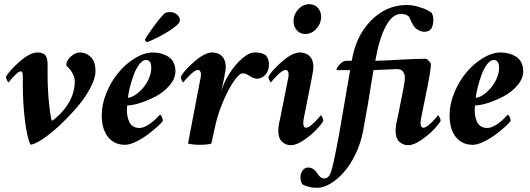

<svg xmlns="http://www.w3.org/2000/svg" viewBox="-20 -691 2553 924"><path d="M230.5 -109.4Q286.1 -149.4 316.4 -206.1Q339.8 -251 339.8 -299.8Q339.8 -318.4 328.4 -339.4Q316.9 -360.4 298.8 -375Q298.8 -399.9 321 -419.2Q343.3 -438.5 363.3 -438.5Q395 -438.5 417.2 -416.5Q439.5 -394.5 439.5 -348.6Q439.5 -313.5 413.1 -264.6Q386.7 -215.8 346.7 -170.2Q306.6 -124.5 263.2 -84.2Q219.7 -43.9 181.9 -19.5Q144 4.9 126 4.9Q109.9 -31.7 99.9 -112.5Q89.8 -193.4 89.8 -283.2V-326.2Q89.8 -347.7 79.1 -347.7Q69.8 -347.7 48.1 -325.2Q26.4 -302.7 22.5 -294.9Q18.1 -294.9 13.4 -305.2Q8.8 -315.4 8.8 -321.3Q25.9 -352.5 75.4 -395.5Q125 -438.5 160.2 -438.5Q189 -438.5 199 -424.1Q209 -409.7 209 -383.8V-352.5V-333Q209 -257.8 216.6 -187.7Q224.1 -117.7 230.5 -109.4Z M686.5 -488.3Q678.7 -493.2 677.7 -500Q680.2 -508.8 715.8 -558.1Q751.5 -607.4 771.5 -626Q778.3 -632.8 801.8 -632.8Q816.4 -632.8 831.1 -621.8Q845.7 -610.8 845.7 -592.8Q845.7 -577.1 808.6 -552Q771.5 -526.9 734.6 -508.8Q697.8 -490.7 686.5 -488.3ZM715.8 -438.5Q735.8 -438.5 753.9 -433.8Q772 -429.2 788.3 -419.4Q804.7 -409.7 814.5 -391.4Q824.2 -373 824.2 -348.6Q824.2 -313.5 796.9 -281Q769.5 -248.5 731 -228Q692.4 -207.5 654.8 -195.6Q617.2 -183.6 592.8 -183.6Q590.8 -177.7 590.8 -159.2Q590.8 -144 593.5 -130.6Q596.2 -117.2 602.3 -104Q608.4 -90.8 620.6 -83Q632.8 -75.2 650.4 -75.2Q657.2 -75.2 665 -77.1Q672.9 -79.1 680.2 -82.8Q687.5 -86.4 694.8 -90.8Q702.1 -95.2 708.7 -100.6Q715.3 -106 721.2 -110.8Q727.1 -115.7 732.2 -120.8Q737.3 -126 740.2 -129.4Q743.2 -132.8 746.1 -135.7L749 -138.7Q754.9 -138.7 759.3 -127.2Q763.7 -115.7 763.7 -109.4Q758.3 -100.6 738 -82Q717.8 -63.5 691.4 -43.7Q665 -23.9 634.3 -9Q603.5 5.9 582 5.9Q529.8 5.9 499.8 -31.7Q469.7 -69.3 469.7 -136.7Q469.7 -189.5 492.4 -244.6Q515.1 -299.8 550.3 -342Q585.4 -384.3 630.1 -411.4Q674.8 -438.5 715.8 -438.5ZM595.7 -220.7Q609.9 -220.7 629.2 -233.2Q648.4 -245.6 666 -265.1Q683.6 -284.7 695.8 -311.5Q708 -338.4 708 -364.3Q708 -402.3 682.6 -402.3Q666 -402.3 650.1 -381.3Q634.3 -360.4 623.3 -330.1Q612.3 -299.8 605 -270.5Q597.7 -241.2 595.7 -220.7Z M1205.1 -438.5Q1224.6 -438.5 1234.6 -435.8Q1244.6 -433.1 1258.8 -425.8Q1274.4 -406.2 1274.4 -382.8Q1274.4 -350.1 1257.1 -331.3Q1239.7 -312.5 1217.8 -312.5Q1209 -312.5 1201.4 -315.2Q1193.8 -317.9 1184.1 -323.7Q1174.3 -329.6 1172.9 -330.1Q1170.9 -331.1 1167 -333.3Q1163.1 -335.4 1161.6 -335.9Q1160.2 -336.4 1156.2 -337.2Q1152.3 -337.9 1146.5 -337.9Q1132.3 -337.9 1106.9 -302.2Q1081.5 -266.6 1055.7 -207Q1029.8 -147.5 1016.6 -88.9L997.1 0Q977.5 5.9 942.4 5.9Q908.2 5.9 884.8 0L942.4 -301.8Q947.3 -321.3 947.3 -334Q947.3 -341.3 943.4 -347.9Q939.5 -354.5 932.6 -354.5Q918.9 -354.5 893.3 -329.1Q867.7 -303.7 863.3 -294.9Q858.9 -294.9 854.2 -305.2Q849.6 -315.4 849.6 -321.3Q865.7 -351.6 915.8 -395Q965.8 -438.5 1001 -438.5Q1030.8 -438.5 1048.6 -420.4Q1066.4 -402.3 1066.4 -369.1Q1066.4 -354.5 1057.6 -310.5Q1056.6 -305.2 1053.2 -289.6Q1049.8 -273.9 1046.9 -260.7Q1043.9 -247.6 1043.9 -248Q1055.7 -292 1084 -336.7Q1112.3 -381.3 1145.8 -409.9Q1179.2 -438.5 1205.1 -438.5Z M1364.3 -301.8Q1369.1 -321.3 1369.1 -334Q1369.1 -341.3 1365.2 -347.9Q1361.3 -354.5 1354.5 -354.5Q1340.8 -354.5 1315.2 -329.1Q1289.6 -303.7 1285.2 -294.9Q1280.8 -294.9 1276.1 -305.2Q1271.5 -315.4 1271.5 -321.3Q1287.6 -351.6 1337.6 -395Q1387.7 -438.5 1422.9 -438.5Q1452.6 -438.5 1470.5 -420.4Q1488.3 -402.3 1488.3 -369.1Q1488.3 -354.5 1479.5 -310.5L1443.4 -128.9Q1439.5 -113.3 1439.5 -96.7Q1439.5 -88.9 1442.9 -82.5Q1446.3 -76.2 1453.1 -76.2Q1466.8 -76.2 1492.4 -101.6Q1518.1 -127 1522.5 -135.7Q1526.9 -135.7 1531.5 -125.5Q1536.1 -115.2 1536.1 -109.4Q1526.9 -92.3 1501 -65.4Q1475.1 -38.6 1440.2 -15.4Q1405.3 7.8 1380.9 7.8Q1354.5 7.8 1336.9 -9.3Q1319.3 -26.4 1319.3 -61.5Q1319.3 -85 1328.1 -120.1ZM1468.8 -670.9Q1493.7 -670.9 1509.5 -653.6Q1525.4 -636.2 1525.4 -610.4Q1525.4 -577.6 1502.4 -552.5Q1479.5 -527.3 1449.2 -527.3Q1424.8 -527.3 1408.7 -545.2Q1392.6 -563 1392.6 -588.9Q1392.6 -621.1 1415.3 -646Q1438 -670.9 1468.8 -670.9Z M2030.3 -408.2Q2033.7 -408.2 2043.7 -397.9Q2053.7 -387.7 2053.7 -381.8Q2053.7 -365.2 2046.4 -323.5Q2039.1 -281.7 2024.9 -213.1Q2010.7 -144.5 2007.8 -128.9Q2003.9 -113.3 2003.9 -96.7Q2003.9 -88.9 2007.3 -82.5Q2010.7 -76.2 2017.6 -76.2Q2031.2 -76.2 2056.9 -101.6Q2082.5 -127 2086.9 -135.7Q2091.3 -135.7 2095.9 -125.5Q2100.6 -115.2 2100.6 -109.4Q2091.3 -92.3 2065.4 -65.4Q2039.6 -38.6 2004.6 -15.4Q1969.7 7.8 1945.3 7.8Q1918.9 7.8 1901.4 -9.3Q1883.8 -26.4 1883.8 -61.5Q1883.8 -85 1892.6 -120.1L1922.9 -272.5Q1922.9 -273.9 1925 -285.2Q1927.2 -296.4 1927.5 -301.8Q1927.7 -307.1 1928.2 -317.6Q1928.7 -328.1 1926.3 -334Q1923.8 -339.8 1919.4 -346.4Q1915 -353 1906.5 -356Q1897.9 -358.9 1885.7 -358.4L1777.3 -353.5Q1750 -179.7 1726.6 -56.6Q1715.3 1 1690.2 52.5Q1665 104 1634.3 138.4Q1603.5 172.9 1569.8 192.9Q1536.1 212.9 1506.8 212.9Q1483.9 212.9 1463.9 207.5Q1443.8 202.1 1434.6 195.3Q1425.8 181.2 1425.8 163.1Q1425.8 144 1436.3 129.6Q1446.8 115.2 1462.9 115.2Q1486.8 115.2 1503.9 138.7Q1504.4 139.2 1506.8 142.8Q1509.3 146.5 1510 147.5Q1510.7 148.4 1513.2 151.9Q1515.6 155.3 1516.8 156.2Q1518.1 157.2 1520.5 159.7Q1522.9 162.1 1524.9 163.1Q1526.9 164.1 1529.3 165.5Q1531.7 167 1534.4 167.5Q1537.1 168 1540 168Q1562 168 1572.8 137Q1583.5 106 1600.6 15.1Q1608.4 -27.8 1613.3 -52.7L1665 -353.5H1601.6Q1599.6 -353.5 1599.6 -356.4Q1599.6 -365.2 1615.5 -381.8Q1631.3 -398.4 1646.5 -398.4H1672.9Q1692.4 -518.1 1765.4 -592Q1838.4 -666 1935.5 -667Q1963.9 -667 1992.4 -658.7Q2021 -650.4 2034.4 -643.3Q2047.9 -636.2 2056.6 -629.9Q2065.4 -615.7 2065.4 -597.7Q2065.4 -547.9 2037.1 -540Q2019.5 -534.7 2000.7 -542.7Q1981.9 -550.8 1972.7 -563.5Q1965.8 -573.2 1959.7 -586.9Q1953.6 -600.6 1950.2 -607.2Q1946.8 -613.8 1936.5 -618.9Q1926.3 -624 1909.2 -624Q1868.7 -624 1836.7 -564.7Q1804.7 -505.4 1786.1 -398.4Q1832 -399.4 1907 -403.8Q1981.9 -408.2 2030.3 -408.2Z M2389.6 -438.5Q2409.7 -438.5 2427.7 -433.8Q2445.8 -429.2 2462.2 -419.4Q2478.5 -409.7 2488.3 -391.4Q2498 -373 2498 -348.6Q2498 -313.5 2470.7 -281Q2443.4 -248.5 2404.8 -228Q2366.2 -207.5 2328.6 -195.6Q2291 -183.6 2266.6 -183.6Q2264.6 -177.7 2264.6 -159.2Q2264.6 -144 2267.3 -130.6Q2270 -117.2 2276.1 -104Q2282.2 -90.8 2294.4 -83Q2306.6 -75.2 2324.2 -75.2Q2331.1 -75.2 2338.9 -77.1Q2346.7 -79.1 2354 -82.8Q2361.3 -86.4 2368.7 -90.8Q2376 -95.2 2382.6 -100.6Q2389.2 -106 2395 -110.8Q2400.9 -115.7 2406 -120.8Q2411.1 -126 2414.1 -129.4Q2417 -132.8 2419.9 -135.7L2422.9 -138.7Q2428.7 -138.7 2433.1 -127.2Q2437.5 -115.7 2437.5 -109.4Q2432.1 -100.6 2411.9 -82Q2391.6 -63.5 2365.2 -43.7Q2338.9 -23.9 2308.1 -9Q2277.3 5.9 2255.9 5.9Q2203.6 5.9 2173.6 -31.7Q2143.6 -69.3 2143.6 -136.7Q2143.6 -189.5 2166.3 -244.6Q2189 -299.8 2224.1 -342Q2259.3 -384.3 2304 -411.4Q2348.6 -438.5 2389.6 -438.5ZM2269.5 -220.7Q2283.7 -220.7 2303 -233.2Q2322.3 -245.6 2339.8 -265.1Q2357.4 -284.7 2369.6 -311.5Q2381.8 -338.4 2381.8 -364.3Q2381.8 -402.3 2356.4 -402.3Q2339.8 -402.3 2324 -381.3Q2308.1 -360.4 2297.1 -330.1Q2286.1 -299.8 2278.8 -270.5Q2271.5 -241.2 2269.5 -220.7Z"/></svg>

Font: Amiri
Style: Bold Slanted
Weight: 700
Italic angle: 9°
Designer: Khaled Hosny
Version: Version 000.107